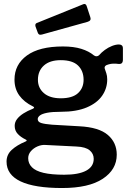

<svg xmlns="http://www.w3.org/2000/svg" viewBox="-20 -772 662 967"><path d="M579 -548Q588 -548 593.5 -543.5Q599 -539 599 -528V-472Q599 -459 593.5 -454Q588 -449 577 -450Q563 -452 550.5 -451.5Q538 -451 528 -448Q502 -442 508 -425Q511 -416 515.5 -403Q520 -390 520 -372Q520 -327 494.5 -290Q469 -253 417 -231Q365 -209 287 -209Q243 -209 217.5 -204Q192 -199 181 -190.5Q170 -182 170 -172Q170 -158 187.5 -152.5Q205 -147 242 -144L380 -136Q478 -131 523 -92.5Q568 -54 568 7Q568 82 497.5 128.5Q427 175 293 175Q154 175 83.5 141.5Q13 108 13 42Q13 7 39 -17Q65 -41 108 -59Q121 -64 108 -70Q85 -81 69.5 -97.5Q54 -114 54 -138Q54 -157 66 -172.5Q78 -188 98.5 -201Q119 -214 145 -224Q150 -226 151.5 -229.5Q153 -233 146 -236Q101 -258 77 -291.5Q53 -325 53 -371Q53 -447 115.5 -492.5Q178 -538 297 -538Q351 -538 389.5 -526Q428 -514 453 -493Q460 -488 467 -488.5Q474 -489 479 -494Q491 -508 508 -520.5Q525 -533 544 -540.5Q563 -548 579 -548ZM286 -277Q345 -277 373 -303Q401 -329 401 -370Q401 -415 373 -442Q345 -469 286 -469Q231 -469 201 -442Q171 -415 171 -370Q171 -329 201 -303Q231 -277 286 -277ZM207 -42Q188 -43 168.5 -34.5Q149 -26 135.5 -10.5Q122 5 122 25Q122 51 140.5 70Q159 89 199 98.5Q239 108 303 108Q376 108 414 87.5Q452 67 452 28Q452 2 431.5 -15Q411 -32 366 -34ZM416 -743 435 -685Q441 -668 421 -662L191 -598Q182 -596 177.5 -598Q173 -600 170 -608L159 -638Q155 -652 165 -656L400 -751Q411 -755 416 -743Z"/></svg>

Font: Libre Franklin Thin SemiBold
Style: Regular
Weight: 600
Version: Version 3.000